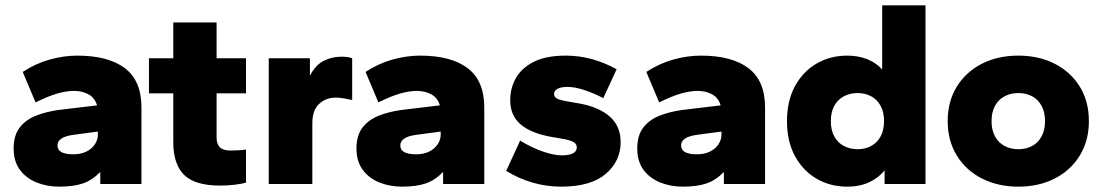

<svg xmlns="http://www.w3.org/2000/svg" viewBox="-20 -688 4123 718"><path d="M201 10Q155 10 116 -6Q77 -22 54 -53.5Q31 -85 31 -133Q31 -182 54 -211.5Q77 -241 116 -256Q155 -271 201 -277L343 -294Q334 -323 310.5 -335.5Q287 -348 257 -348Q228 -348 193.5 -338Q159 -328 113 -305L65 -419Q114 -451 166.5 -465.5Q219 -480 269 -480Q385 -480 447 -433Q509 -386 509 -286V0H355V-45Q325 -14 290 -2Q255 10 201 10ZM255 -111Q282 -111 302.5 -121Q323 -131 334.5 -148Q346 -165 346 -185V-196L256 -184Q225 -180 210 -170Q195 -160 195 -144Q195 -127 210 -119Q225 -111 255 -111Z M803 6Q709 6 668.5 -34Q628 -74 628 -156V-339H537V-470H628V-604H790V-470H900V-339H790V-172Q790 -150 802 -137.5Q814 -125 842 -125Q854 -125 872 -126Q890 -127 900 -129V-5Q883 0 856.5 3Q830 6 803 6Z M985 0V-470H1139V-405Q1160 -445 1190.5 -460.5Q1221 -476 1257 -476Q1270 -476 1280 -474.5Q1290 -473 1297 -470V-314Q1282 -317 1266.5 -320Q1251 -323 1236 -323Q1199 -323 1173.5 -299.5Q1148 -276 1148 -227V0Z M1483 10Q1437 10 1398 -6Q1359 -22 1336 -53.5Q1313 -85 1313 -133Q1313 -182 1336 -211.5Q1359 -241 1398 -256Q1437 -271 1483 -277L1625 -294Q1616 -323 1592.5 -335.5Q1569 -348 1539 -348Q1510 -348 1475.5 -338Q1441 -328 1395 -305L1347 -419Q1396 -451 1448.5 -465.5Q1501 -480 1551 -480Q1667 -480 1729 -433Q1791 -386 1791 -286V0H1637V-45Q1607 -14 1572 -2Q1537 10 1483 10ZM1537 -111Q1564 -111 1584.5 -121Q1605 -131 1616.5 -148Q1628 -165 1628 -185V-196L1538 -184Q1507 -180 1492 -170Q1477 -160 1477 -144Q1477 -127 1492 -119Q1507 -111 1537 -111Z M2078 10Q2024 10 1972 -5Q1920 -20 1873 -49L1925 -162Q1974 -133 2014 -120Q2054 -107 2081 -107Q2108 -107 2122.5 -114.5Q2137 -122 2137 -137Q2137 -149 2126 -156Q2115 -163 2089 -168L2037 -177Q1963 -191 1925.5 -224Q1888 -257 1888 -313Q1888 -359 1909.5 -396.5Q1931 -434 1976.5 -457Q2022 -480 2096 -480Q2147 -480 2195 -466.5Q2243 -453 2286 -429L2236 -321Q2204 -338 2167.5 -350.5Q2131 -363 2102 -363Q2078 -363 2065 -356Q2052 -349 2052 -336Q2052 -327 2060.5 -321Q2069 -315 2095 -310L2147 -301Q2222 -287 2261.5 -251Q2301 -215 2301 -157Q2301 -85 2245 -37.5Q2189 10 2078 10Z M2533 10Q2487 10 2448 -6Q2409 -22 2386 -53.5Q2363 -85 2363 -133Q2363 -182 2386 -211.5Q2409 -241 2448 -256Q2487 -271 2533 -277L2675 -294Q2666 -323 2642.5 -335.5Q2619 -348 2589 -348Q2560 -348 2525.5 -338Q2491 -328 2445 -305L2397 -419Q2446 -451 2498.5 -465.5Q2551 -480 2601 -480Q2717 -480 2779 -433Q2841 -386 2841 -286V0H2687V-45Q2657 -14 2622 -2Q2587 10 2533 10ZM2587 -111Q2614 -111 2634.5 -121Q2655 -131 2666.5 -148Q2678 -165 2678 -185V-196L2588 -184Q2557 -180 2542 -170Q2527 -160 2527 -144Q2527 -127 2542 -119Q2557 -111 2587 -111Z M3148 10Q3085 10 3034 -19.5Q2983 -49 2953 -104Q2923 -159 2923 -235Q2923 -311 2953 -366Q2983 -421 3034 -450.5Q3085 -480 3148 -480Q3191 -480 3224.5 -466Q3258 -452 3279 -428V-668H3441V0H3288V-51Q3266 -23 3230.5 -6.5Q3195 10 3148 10ZM3187 -130Q3216 -130 3238.5 -142.5Q3261 -155 3273.5 -178.5Q3286 -202 3286 -235Q3286 -268 3273.5 -291.5Q3261 -315 3238.5 -327.5Q3216 -340 3187 -340Q3158 -340 3135 -327.5Q3112 -315 3099.5 -291.5Q3087 -268 3087 -235Q3087 -202 3099.5 -178.5Q3112 -155 3135 -142.5Q3158 -130 3187 -130Z M3788 10Q3712 10 3652 -20.5Q3592 -51 3558 -106.5Q3524 -162 3524 -235Q3524 -309 3558 -364Q3592 -419 3651.5 -449.5Q3711 -480 3788 -480Q3865 -480 3924.5 -449.5Q3984 -419 4018 -364Q4052 -309 4052 -235Q4052 -162 4018 -106.5Q3984 -51 3924.5 -20.5Q3865 10 3788 10ZM3788 -130Q3818 -130 3840.5 -142.5Q3863 -155 3875.5 -178.5Q3888 -202 3888 -235Q3888 -268 3875.5 -291.5Q3863 -315 3840.5 -327.5Q3818 -340 3788 -340Q3759 -340 3736 -327.5Q3713 -315 3700.5 -291.5Q3688 -268 3688 -235Q3688 -202 3700.5 -178.5Q3713 -155 3736 -142.5Q3759 -130 3788 -130Z"/></svg>

Font: Gantari ExtraBold
Style: Regular
Weight: 800
Version: Version 1.000